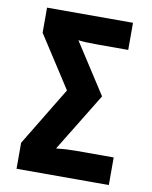

<svg xmlns="http://www.w3.org/2000/svg" viewBox="-81 -775 663 836"><g transform="rotate(10 250.0 -357.0)"><path d="M458 0V-122H290Q249 -122 204 -117L362 -375L218 -598Q243 -594 300 -594H439V-714H59V-603L207 -374L50 -115V0Z"/></g></svg>

Font: Noto Sans Mono UI Condensed ExtraBold
Style: Regular
Weight: 800
Width: 3
Designer: Monotype Design team
Foundry: Monotype Imaging Inc.
Version: 1.000